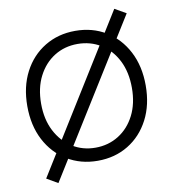

<svg xmlns="http://www.w3.org/2000/svg" viewBox="-95 -876 949 1054"><g transform="rotate(-10 380.0 -349.5)"><path d="M380 12Q285 12 210 -33.5Q135 -79 92.5 -160.5Q50 -242 50 -350Q50 -458 92.5 -539.5Q135 -621 210 -666.5Q285 -712 380 -712Q476 -712 550.5 -666.5Q625 -621 667.5 -539.5Q710 -458 710 -350Q710 -242 667.5 -160.5Q625 -79 550.5 -33.5Q476 12 380 12ZM380 -61Q452 -61 509.5 -97Q567 -133 600 -198Q633 -263 633 -350Q633 -438 600 -503Q567 -568 509.5 -603.5Q452 -639 380 -639Q308 -639 251 -603.5Q194 -568 160.5 -503Q127 -438 127 -350Q127 -263 160.5 -198Q194 -133 251 -97Q308 -61 380 -61ZM145 95 83 59 613 -794 676 -758Z"/></g></svg>

Font: Fustat
Style: Regular
Weight: 400
Designer: Mohamed Gaber, Khaled Hosny, Laura Garcia Mut
Foundry: Kief Type Foundry, Alif Type Foundry, Hard Type Foundry
Version: Version 1.007